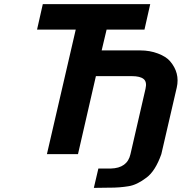

<svg xmlns="http://www.w3.org/2000/svg" viewBox="-20 -749 883 933"><path d="M687 -317Q695 -351 678 -365Q661 -379 621 -379H446L359 0H208L348 -605H160L188 -729H710L682 -605H498L474 -504H662Q708 -504 747.5 -489Q787 -474 806 -452Q855 -395 839 -324L764 0Q735 82 692 114Q645 150 604 156Q562 163 514 163H506L436 164L458 70H518Q599 68 614 0Z"/></svg>

Font: Miedinger
Style: Bold-Italic
Weight: 700
Italic angle: -13°
Version: Version 001.000